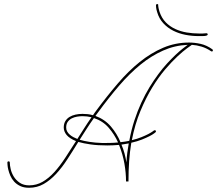

<svg xmlns="http://www.w3.org/2000/svg" viewBox="-20 -876 1048 927"><path d="M1005.2 -638Q1007.8 -636.1 1007.8 -632.2Q1007.8 -627.6 1002.6 -627.6Q1000 -627.6 998.7 -628.9Q976.6 -643.9 952.8 -651Q929 -658.2 906.2 -659.5Q901.7 -656.2 882.8 -642.6Q863.9 -628.9 836.6 -603.5Q809.2 -578.1 777.3 -540.7Q745.4 -503.3 714.8 -453.1Q684.2 -403 657.9 -339.8Q631.5 -276.7 616.5 -199.2Q643.2 -205.7 663.1 -213.9Q682.9 -222 696 -228.8Q709 -235.7 715.8 -240.6Q722.7 -245.4 723.3 -246.1Q725.9 -247.4 727.2 -247.4Q729.2 -247.4 731.1 -246.1Q733.1 -244.8 733.1 -242.2Q733.1 -239.6 730.5 -237Q730.5 -237 723.3 -231.4Q716.1 -225.9 701.5 -218.4Q686.8 -210.9 665 -202.1Q643.2 -193.4 613.9 -186.8Q606.8 -143.2 603.5 -97.7Q600.3 -52.1 600.3 0H588.5Q588.5 -41 580.7 -85.9Q572.9 -130.9 554.7 -176.4Q540.4 -175.1 526.7 -174.5Q513 -173.8 498 -173.8Q451.8 -173.8 417.3 -178.7Q382.8 -183.6 358.1 -190.8Q331.4 -147.1 305.3 -107.1Q279.3 -67.1 251 -36.5Q222.7 -5.9 190.8 12.4Q158.9 30.6 120.4 30.6Q95.1 30.6 77.5 22.1Q59.9 13.7 48.2 0.7Q36.5 -12.4 29.9 -27.7Q23.4 -43 20.2 -56.3Q16.9 -69.7 16.3 -79.4Q15.6 -89.2 15.6 -90.5Q15.6 -97 21.5 -97Q27.3 -97 27.3 -91.1Q27.3 -78.1 31.6 -59.6Q35.8 -41 46.5 -23.4Q57.3 -5.9 75.5 6.5Q93.8 18.9 121.1 18.9Q156.2 18.9 185.9 1.6Q215.5 -15.6 242.2 -44.9Q268.9 -74.2 294.3 -113Q319.7 -151.7 347 -194.7Q315.1 -207.7 301.4 -224.6Q287.8 -241.5 287.8 -260.4Q287.8 -278 295.2 -290.7Q302.7 -303.4 315.4 -311.2Q328.1 -319 344.4 -322.6Q360.7 -326.2 378.3 -326.2Q390.6 -326.2 403.3 -324.9Q416 -323.6 429 -319.7Q432.3 -324.9 436.2 -330.4Q440.1 -335.9 444 -341.1Q496.1 -411.5 547.9 -472Q599.6 -532.6 654.3 -576.5Q709 -620.4 767.9 -645.5Q826.8 -670.6 893.2 -670.6Q919.9 -670.6 948.9 -664.1Q977.9 -657.6 1005.2 -638ZM299.5 -260.4Q299.5 -249.3 304.4 -240.9Q309.2 -232.4 317.1 -225.6Q324.9 -218.8 334.3 -213.9Q343.8 -209 353.5 -205.1Q369.8 -230.5 386.4 -256.8Q403 -283.2 421.9 -309.9Q401 -315.1 378.3 -315.1Q365.9 -315.1 352.2 -312.8Q338.5 -310.5 326.8 -304.7Q315.1 -298.8 307.3 -288.1Q299.5 -277.3 299.5 -260.4ZM474.6 -185.5Q492.8 -185.5 511.1 -185.9Q529.3 -186.2 550.1 -188.2Q532.6 -227.2 504.6 -259.4Q476.6 -291.7 433.6 -306Q414.7 -279.9 398.1 -253.6Q381.5 -227.2 364.6 -201.2Q384.8 -195.3 411.5 -191.1Q438.2 -186.8 474.6 -185.5ZM590.5 -91.8Q591.8 -116.5 594.7 -139.3Q597.7 -162.1 601.6 -183.6Q584.6 -180.3 566.4 -177.7Q575.5 -156.9 581.4 -134.4Q587.2 -112 590.5 -91.8ZM744.1 -517.6Q765.6 -546.9 787.1 -570Q808.6 -593.1 827.1 -610.7Q845.7 -628.3 861 -640.3Q876.3 -652.3 886.1 -659.5Q823.6 -656.9 767.3 -631.8Q710.9 -606.8 658.5 -564.1Q606.1 -521.5 555.7 -462.9Q505.2 -404.3 453.8 -334Q450.5 -329.4 447.3 -325.2Q444 -321 440.8 -316.4Q486.3 -299.5 515.6 -265Q544.9 -230.5 561.8 -189.5Q572.9 -190.8 583.7 -192.4Q594.4 -194 604.2 -196Q613.9 -248.7 628.9 -294.6Q643.9 -340.5 662.4 -380.5Q681 -420.6 701.8 -454.8Q722.7 -488.9 744.1 -517.6ZM938.2 -701.8Q906.2 -701.8 874.7 -708Q843.1 -714.2 816.1 -727.9Q789.1 -741.5 768.6 -763.7Q748 -785.8 738.9 -817.1Q734.4 -831.4 733.7 -840.5Q733.1 -849.6 733.1 -850.3Q733.1 -856.1 738.9 -856.1Q742.8 -856.1 743.2 -856.1Q743.5 -856.1 743.5 -853.2Q743.5 -850.3 744.5 -842.8Q745.4 -835.3 750 -819.7Q760.4 -788.4 780.3 -768.2Q800.1 -748 826.2 -736Q852.2 -724 881.8 -719.1Q911.5 -714.2 940.8 -714.2Q949.9 -714.2 958.7 -714.2Q967.4 -714.2 976.6 -715.5Q981.8 -715.5 983.1 -710.3Q983.1 -706.4 977.9 -704.4Q972.7 -702.5 965.5 -702.1Q958.3 -701.8 950.5 -701.8Q942.7 -701.8 938.2 -701.8Z"/></svg>

Font: League Script
Style: League Script
Weight: 400
Foundry: Haley Fiege
Version: Version 1.001